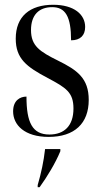

<svg xmlns="http://www.w3.org/2000/svg" viewBox="-20 -564 427 805"><path d="M184 10C293 10 352 -47 352 -145C352 -236 304 -270 223 -310C146 -348 110 -372 110 -438C110 -501 143 -534 199 -534C254 -534 278 -495 278 -395C317 -395 337 -416 337 -451C337 -503 291 -544 203 -544C105 -544 46 -495 46 -402C46 -318 91 -284 180 -237C257 -196 288 -177 288 -109C288 -36 249 0 187 0C116 0 91 -50 91 -159C64 -159 35 -143 35 -97C35 -40 83 10 184 10ZM138 212V221H146C177 178 212 121 233 70V61H169C163 114 153 160 138 212Z"/></svg>

Font: Noto Serif Display Condensed
Style: Regular
Weight: 400
Width: 3
Designer: Monotype Design Team
Foundry: Monotype Imaging Inc.
Version: Version 2.009